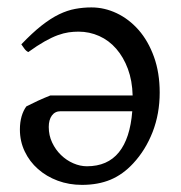

<svg xmlns="http://www.w3.org/2000/svg" viewBox="-20 -489 494 523"><path d="M216.8 -36.1Q272.9 -36.1 303.7 -74Q334.5 -111.8 340.3 -186H145Q129.9 -186 121.3 -174.3Q112.8 -162.6 112.8 -143.1Q112.8 -120.1 122.1 -100.6Q131.3 -81.1 146.2 -66.7Q161.1 -52.2 179.7 -44.2Q198.2 -36.1 216.8 -36.1ZM415 -236.8Q415 -179.2 395.8 -129.6Q376.5 -80.1 342.8 -43.9Q314.9 -13.7 281 0.5Q247.1 14.6 203.1 14.6Q168 14.6 137.2 3.2Q106.4 -8.3 83.5 -28.6Q60.5 -48.8 47.4 -76.4Q34.2 -104 34.2 -136.2Q34.2 -155.8 38.8 -171.9Q43.5 -188 51.8 -199.2Q65.9 -206.5 83 -214.4Q100.1 -222.2 117.2 -229H341.3Q340.3 -269 328.4 -301.3Q316.4 -333.5 296.6 -356.2Q276.9 -378.9 250.2 -390.9Q223.6 -402.8 193.8 -402.8Q180.7 -402.8 167 -400.9Q153.3 -398.9 137.2 -393.1Q121.1 -387.2 101.6 -376.2Q82 -365.2 57.1 -347.2Q50.8 -350.1 45.9 -357.2Q41 -364.3 38.1 -368.2Q67.9 -399.4 93 -419.2Q118.2 -439 140.9 -450Q163.6 -460.9 185.1 -464.8Q206.5 -468.8 229 -468.8Q264.6 -468.8 298.1 -452.9Q331.5 -437 357.7 -407.2Q383.8 -377.4 399.4 -334.2Q415 -291 415 -236.8Z"/></svg>

Font: Akkhara
Style: Regular
Weight: 400
Designer: J. Victor Gaultney
Version: Version 1.00 June 13, 2006, initial release